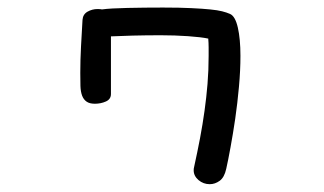

<svg xmlns="http://www.w3.org/2000/svg" viewBox="-20 -465 845 501"><path d="M195.3 -413.1Q196.3 -427.7 208.5 -434.6Q220.7 -441.4 234.4 -441.4Q242.2 -441.4 246.1 -440.4Q267.6 -443.4 312.5 -444.3Q357.4 -445.3 405.3 -445.3Q449.2 -445.3 479 -443.8Q508.8 -442.4 528.3 -440.4Q547.9 -438.5 559.6 -435.5Q571.3 -432.6 580.1 -428.7Q593.8 -422.9 600.6 -393.1Q607.4 -363.3 607.4 -319.3Q607.4 -281.2 603.5 -238.3Q599.6 -195.3 593.8 -155.3Q587.9 -115.2 581.5 -80.6Q575.2 -45.9 570.3 -24.4Q565.4 -2 553.2 6.8Q541 15.6 527.3 15.6Q510.7 15.6 498 4.9Q485.4 -5.9 485.4 -20.5Q485.4 -25.4 486.3 -28.3Q495.1 -68.4 502 -104.5Q508.8 -140.6 513.7 -175.8Q518.6 -210.9 521.5 -246.1Q524.4 -281.2 524.4 -319.3Q524.4 -330.1 524.4 -341.3Q524.4 -352.5 523.4 -364.3Q504.9 -368.2 470.7 -370.6Q436.5 -373 399.4 -373Q361.3 -373 325.7 -372.1Q290 -371.1 269.5 -370.1V-219.7Q269.5 -206.1 256.3 -200.2Q243.2 -194.3 227.5 -194.3Q213.9 -194.3 206.1 -199.7Q198.2 -205.1 194.3 -215.3Q190.4 -225.6 189.9 -240.7Q189.5 -255.9 189.5 -275.4Q189.5 -307.6 191.4 -343.8Q193.4 -379.9 195.3 -413.1Z"/></svg>

Font: Gamja Flower
Style: Regular
Weight: 400
Designer: YoonDesign Inc.
Foundry: YoonDesign Inc.
Version: Version 3.00;build 20171102